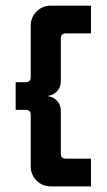

<svg xmlns="http://www.w3.org/2000/svg" viewBox="-20 -663 379 683"><path d="M160.7 -642.9H303.6V-544.3H215Q196.4 -544.3 196.4 -527.1V-375Q196.4 -353.6 183.6 -338.9Q170.7 -324.3 147.9 -321.4Q170.7 -318.6 183.6 -303.9Q196.4 -289.3 196.4 -267.9V-115.7Q196.4 -98.6 215 -98.6H303.6V0H160.7Q130.7 0 110 -20.7Q89.3 -41.4 89.3 -71.4V-254.3Q89.3 -272.1 71.4 -272.1H35.7V-370.7H71.4Q89.3 -370.7 89.3 -388.6V-571.4Q89.3 -601.4 110 -622.1Q130.7 -642.9 160.7 -642.9Z"/></svg>

Font: Aire Exterior
Style: Regular
Weight: 400
Width: 4
Designer: Jayvee Enaguas (HarvettFox96)
Version: 20190503.02